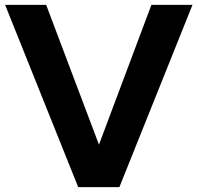

<svg xmlns="http://www.w3.org/2000/svg" viewBox="-20 -770 814 790"><path d="M603 -750H772L471.2 0H301.8L1 -750H169.9L387.2 -174.8Z"/></svg>

Font: Orkney
Style: Bold
Weight: 700
Designer: Samuel Oakes and Alfredo Marco Pradil
Foundry: Alfredo Marco Pradil
Version: 1.0